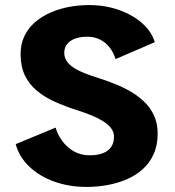

<svg xmlns="http://www.w3.org/2000/svg" viewBox="-20 -726 690 757"><path d="M321.6 11Q252.5 11 194.2 -9.9Q135.9 -30.8 95.8 -68.8Q55.7 -106.9 41.9 -157.7L199.2 -222.9Q207.1 -195.7 225.1 -170.8Q243.1 -145.9 270.4 -129.8Q297.8 -113.7 333.6 -113.7Q364.4 -113.7 385.7 -122Q407.1 -130.2 418.2 -146.5Q429.4 -162.8 429.4 -187.6Q429.4 -205.4 418 -220.5Q406.6 -235.7 386.2 -248.4Q365.8 -261.1 339 -271.9Q312.3 -282.7 281.6 -292.3Q235.6 -306.9 195.7 -325Q155.7 -343.1 125.4 -368.3Q95.1 -393.5 78.2 -428.7Q61.2 -463.9 61.2 -512.6Q61.2 -552.8 76.4 -584.2Q91.6 -615.6 118.3 -638.6Q145.1 -661.6 179.4 -676.6Q213.8 -691.6 252.4 -698.8Q291.1 -706 330.1 -706Q395.4 -706 449.9 -686.4Q504.4 -666.9 541.2 -633.9Q578.1 -600.9 590.3 -559.7L435.6 -493Q427.7 -519.1 412.1 -539Q396.6 -559 374.2 -570.1Q351.9 -581.3 323.6 -581.3Q304.6 -581.3 288.4 -577.5Q272.2 -573.6 259.7 -565.7Q247.2 -557.7 240.3 -545.6Q233.4 -533.6 233.4 -517.4Q233.4 -496 247.2 -479.3Q261 -462.6 287.4 -449.2Q313.8 -435.8 351.1 -424Q383.1 -413.9 417.9 -401Q452.7 -388.1 485.4 -370.5Q518 -352.9 544.3 -329Q570.6 -305.1 586.1 -273.2Q601.6 -241.3 601.6 -199.6Q601.6 -152.7 585.4 -117.5Q569.3 -82.2 541.5 -57.8Q513.8 -33.4 477.9 -18.2Q441.9 -3 401.7 4Q361.4 11 321.6 11Z"/></svg>

Font: Trispace Thin
Style: Regular
Weight: 100
Designer: Tyler Finck
Foundry: Etcetera Type Company
Version: Version 1.210